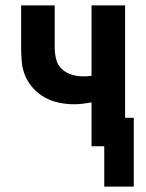

<svg xmlns="http://www.w3.org/2000/svg" viewBox="-20 -540 540 709"><path d="M365 149V0H318V-162Q302 -159 286 -157Q270 -155 254 -155Q226 -155 199 -160.5Q172 -166 147.5 -179Q123 -192 104 -212.5Q85 -233 74 -258Q63 -283 60.5 -310.5Q58 -338 58 -366V-520H182V-366Q182 -344 187 -322.5Q192 -301 207.5 -286Q223 -271 244 -264.5Q265 -258 287 -258Q295 -258 303 -258.5Q311 -259 318 -260V-520H442V-105H474V149Z"/></svg>

Font: Iosevka SS18 Extrabold
Style: Regular
Weight: 800
Monospace: yes
Designer: Belleve Invis
Foundry: Belleve Invis
Version: Version 25.1.1; ttfautohint (v1.8.4)